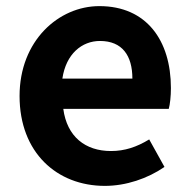

<svg xmlns="http://www.w3.org/2000/svg" viewBox="-20 -594 621 628"><path d="M323 14C392 14 463 -10 518 -48L468 -138C427 -113 388 -100 343 -100C259 -100 199 -147 187 -238H532C536 -252 539 -279 539 -306C539 -462 459 -574 305 -574C172 -574 44 -461 44 -280C44 -95 166 14 323 14ZM184 -337C196 -418 248 -460 307 -460C380 -460 413 -412 413 -337Z"/></svg>

Font: Noto Sans JP
Style: Bold
Weight: 700
Designer: Ryoko NISHIZUKA 西塚涼子 (kana, bopomofo & ideographs); Paul D. Hunt (Latin, Greek & Cyrillic); Sandoll Communications 산돌커뮤니
Foundry: Adobe
Version: Version 2.004;hotconv 1.0.118;makeotfexe 2.5.65603